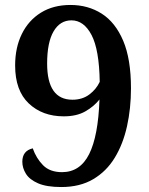

<svg xmlns="http://www.w3.org/2000/svg" viewBox="-20 -744 599 774"><path d="M227 10Q168 10 133.5 -5Q99 -20 84.5 -43.5Q70 -67 70 -92Q70 -136 112 -146Q126 -106 153.5 -78Q181 -50 230 -50Q303 -50 339.5 -123Q376 -196 381 -343Q359 -315 324 -295Q289 -275 237 -275Q151 -275 96 -327Q41 -379 41 -480Q41 -552 68 -607Q95 -662 145 -693Q195 -724 264 -724Q335 -724 390 -689Q445 -654 476.5 -580Q508 -506 508 -388Q508 -307 492 -235Q476 -163 442.5 -108Q409 -53 355.5 -21.5Q302 10 227 10ZM272 -342Q312 -342 340 -363Q368 -384 382 -414Q380 -544 349 -603Q318 -662 268 -662Q222 -662 196 -617.5Q170 -573 170 -488Q170 -342 272 -342Z"/></svg>

Font: Noto Serif Thai SemiBold
Style: Regular
Weight: 600
Designer: Monotype Design Team
Foundry: Monotype Imaging Inc.
Version: Version 2.001; ttfautohint (v1.8.4.7-5d5b)